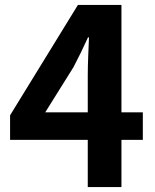

<svg xmlns="http://www.w3.org/2000/svg" viewBox="-20 -761 629 781"><path d="M164 -304 279 -488C300 -528 320 -569 338 -609H342C340 -565 337 -498 337 -455V-304ZM337 0H474V-192H561V-304H474V-741H297L21 -292V-192H337Z"/></svg>

Font: Source Han Sans CN
Style: Bold
Weight: 700
Designer: Ryoko NISHIZUKA 西塚涼子 (kana, bopomofo & ideographs); Paul D. Hunt (Latin, Greek & Cyrillic); Sandoll Communications 산돌커뮤니
Foundry: Adobe
Version: Version 2.001;hotconv 1.0.107;makeotfexe 2.5.65593